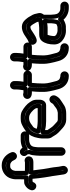

<svg xmlns="http://www.w3.org/2000/svg" viewBox="708 -1496 845 2304"><g transform="rotate(-90 1131.0 -344.5)"><path d="M219 -420 254 -418H255H334C342 -418 348 -420 356 -422C359 -421 347 -417 334 -417H256L219 -419H215C214 -419 187 -429 187 -394C187 -383 188 -369 190 -350L195 -312C202 -244 205 -237 214 -178L219 -152C228 -92 228 -65 241 -15C243 -8 242 -7 240 -5V-7L237 -27V-28C229 -70 227 -102 219 -150L214 -178C205 -220 201 -267 194 -311L190 -350C187 -380 190 -421 163 -424L139 -427H136H98C93 -427 87 -425 83 -422L73 -415C66 -410 56 -405 52 -389C51 -385 50 -385 49 -383C52 -395 57 -403 64 -409C74 -418 83 -423 88 -426C97 -431 105 -428 116 -428H136C152 -428 166 -423 176 -435C176 -435 181 -458 181 -459C179 -468 181 -514 181 -522V-584C181 -601 186 -607 189 -620C199 -659 240 -697 293 -697C300 -697 305 -696 311 -696C325 -696 338 -691 352 -682C353 -681 354 -681 355 -681C374 -671 398 -643 407 -616C404 -622 400 -632 397 -637C391 -650 382 -656 373 -666C357 -684 328 -695 306 -695H296C249 -699 201 -665 190 -623C186 -607 182 -600 182 -584V-491L183 -444C183 -426 199 -419 219 -420ZM295 -747C217 -747 156 -695 140 -633C136 -618 131 -603 131 -584V-522C131 -515 130 -493 130 -478H116C94 -478 81 -478 65 -470C37 -456 10 -430 1 -396C-6 -368 9 -342 36 -334C66 -325 89 -345 98 -371C99 -372 104 -376 106 -377H134H137C137 -369 138 -358 140 -344L144 -305V-304C151 -258 155 -212 164 -168L169 -142C177 -94 179 -61 187 -19L190 0C193 24 214 48 242 47C260 47 273 35 282 24C294 8 293 -10 289 -27C277 -75 280 -103 269 -161L264 -186C255 -244 252 -249 245 -318L240 -356C240 -360 239 -364 239 -368L254 -367H255H334C359 -367 387 -372 400 -397C422 -439 384 -482 342 -470C338 -469 335 -468 334 -468H256L232 -469V-491V-584C232 -585 232 -587 233 -589C238 -605 236 -613 251 -629C269 -648 280 -645 306 -645C314 -645 325 -642 337 -632C341 -629 344 -624 350 -619C353 -614 355 -610 358 -604C368 -578 394 -554 427 -568C447 -576 466 -602 454 -633C441 -671 410 -707 379 -725C358 -737 335 -746 311 -746C305 -746 300 -747 295 -747Z M464 -31V-298C464 -321 467 -340 469 -356L471 -372C472 -384 476 -392 480 -399C483 -405 484 -413 482 -418V-422C482 -439 479 -456 467 -470L460 -478C461 -482 477 -458 477 -458C477 -458 478 -418 515 -444C533 -457 568 -469 604 -469H656V-468H604C593 -468 584 -467 575 -465C540 -456 512 -447 494 -420C483 -404 475 -389 472 -373L469 -356C465 -334 465 -314 465 -298V-31ZM515 -31V-298C515 -311 516 -327 519 -348L522 -365C523 -370 526 -379 535 -392C543 -404 576 -418 604 -418H656C683 -418 706 -442 706 -469C706 -496 683 -519 656 -519H604C569 -519 538 -511 510 -498C509 -499 507 -501 506 -503L499 -511C490 -521 478 -528 465 -529C424 -533 391 -482 422 -446C428 -439 432 -439 432 -422V-415C428 -406 423 -392 421 -379L419 -362C417 -344 414 -321 414 -298V-31C414 -4 437 19 464 19C491 19 515 -4 515 -31Z M672 -258V-194C672 -177 680 -172 686 -163C703 -139 718 -108 739 -90C753 -78 768 -66 780 -54C798 -36 820 -24 845 -24H932H936C960 -27 979 -33 994 -42C1020 -58 1034 -70 1059 -86C1071 -94 1079 -105 1085 -119C1086 -122 1088 -123 1089 -124V-123C1089 -123 1089 -122 1088 -121C1081 -106 1070 -91 1054 -81C1013 -56 989 -23 916 -23H845C821 -23 801 -32 781 -52L779 -53C740 -86 716 -111 708 -124C700 -136 690 -156 681 -167C674 -176 671 -184 671 -194V-267C671 -285 675 -295 677 -309C682 -342 701 -389 726 -407C747 -422 756 -431 778 -443C804 -458 824 -465 830 -466C842 -468 851 -469 857 -469H876C899 -469 914 -466 923 -461C960 -442 1003 -404 1014 -384C1024 -366 1036 -355 1036 -326V-294C1036 -281 1034 -264 1020 -264H828C821 -264 815 -265 809 -265C775 -265 746 -270 720 -280C720 -280 706 -285 705 -285C687 -285 672 -273 672 -258ZM828 -214H1020C1061 -214 1087 -252 1086 -295V-326C1086 -352 1079 -376 1065 -396C1062 -400 1060 -404 1057 -409C1037 -442 991 -481 946 -505C927 -515 903 -519 876 -519H857C812 -519 794 -509 754 -487C730 -474 718 -463 696 -447C662 -421 636 -365 628 -316C626 -301 621 -286 621 -267V-194C621 -172 629 -152 643 -135C645 -133 648 -128 652 -120C676 -77 694 -63 746 -16C774 9 807 27 845 27H916C954 27 986 21 1012 6C1029 -4 1045 -14 1057 -23C1068 -31 1075 -36 1079 -38C1104 -52 1123 -77 1134 -101C1147 -132 1130 -161 1108 -170C1078 -183 1052 -164 1040 -139C1037 -133 1040 -134 1031 -128C1021 -122 1014 -117 1008 -112C983 -93 974 -81 930 -74H845C836 -74 827 -77 815 -89C790 -114 765 -130 746 -162C738 -175 729 -186 722 -198V-227C754 -218 789 -214 828 -214ZM704 -286C708 -286 713 -285 720 -281C733 -275 747 -271 762 -270C785 -268 804 -265 828 -265H1010C1025 -265 1035 -279 1035 -290V-326C1035 -339 1032 -353 1025 -364C1015 -380 1010 -389 997 -403C958 -444 919 -468 876 -468H857C820 -468 784 -451 749 -422C746 -420 740 -415 732 -409C706 -391 687 -347 680 -317C679 -314 671 -286 704 -286ZM736 -329C740 -338 747 -348 751 -359C754 -367 776 -380 781 -384C810 -408 836 -418 857 -418H876C898 -418 927 -404 961 -368C967 -362 970 -358 971 -356C975 -349 985 -340 985 -326V-315H828C805 -315 788 -318 766 -320C753 -321 746 -325 736 -329Z M1259 -597H1260V-596V-567C1260 -542 1255 -508 1247 -466C1246 -459 1244 -436 1272 -436H1384H1385C1384 -436 1384 -435 1384 -435H1265C1252 -435 1241 -425 1240 -413C1234 -355 1231 -306 1231 -265V-235C1231 -222 1232 -208 1234 -194C1231 -212 1230 -226 1230 -235V-265C1230 -284 1231 -306 1232 -332L1238 -408C1239 -419 1233 -435 1213 -435H1170C1151 -435 1145 -440 1145 -440H1146C1155 -437 1162 -436 1170 -436H1221C1233 -436 1244 -446 1246 -457C1255 -513 1259 -548 1259 -567V-596ZM1376 7V8H1375H1368C1357 8 1343 5 1324 -2C1292 -14 1270 -44 1261 -78C1249 -125 1247 -124 1237 -176C1239 -168 1241 -161 1243 -153C1256 -102 1258 -83 1275 -48C1290 -16 1325 7 1368 7H1375ZM1259 -647C1231 -647 1209 -624 1209 -596V-567C1209 -556 1207 -530 1200 -486H1170C1168 -486 1166 -487 1162 -488C1149 -492 1135 -490 1124 -485C1103 -475 1086 -446 1101 -417C1114 -392 1143 -385 1170 -385H1186L1182 -336C1180 -308 1180 -285 1180 -265V-235C1180 -218 1183 -196 1188 -169C1198 -116 1201 -114 1213 -66C1230 2 1285 58 1368 58H1375C1403 58 1426 35 1426 7C1426 -21 1403 -43 1375 -43H1368C1368 -43 1364 -44 1358 -45C1326 -51 1322 -64 1312 -85C1312 -85 1310 -93 1307 -104C1300 -131 1281 -194 1281 -235V-265C1281 -298 1283 -337 1288 -385H1384C1412 -385 1435 -409 1435 -436C1435 -463 1412 -486 1384 -486H1302C1307 -517 1310 -544 1310 -567V-596C1310 -624 1287 -647 1259 -647Z M1596 -597H1597V-596V-567C1597 -542 1592 -508 1584 -466C1583 -459 1581 -436 1609 -436H1721H1722C1721 -436 1721 -435 1721 -435H1602C1589 -435 1578 -425 1577 -413C1571 -355 1568 -306 1568 -265V-235C1568 -222 1569 -208 1571 -194C1568 -212 1567 -226 1567 -235V-265C1567 -284 1568 -306 1569 -332L1575 -408C1576 -419 1570 -435 1550 -435H1507C1488 -435 1482 -440 1482 -440H1483C1492 -437 1499 -436 1507 -436H1558C1570 -436 1581 -446 1583 -457C1592 -513 1596 -548 1596 -567V-596ZM1713 7V8H1712H1705C1694 8 1680 5 1661 -2C1629 -14 1607 -44 1598 -78C1586 -125 1584 -124 1574 -176C1576 -168 1578 -161 1580 -153C1593 -102 1595 -83 1612 -48C1627 -16 1662 7 1705 7H1712ZM1596 -647C1568 -647 1546 -624 1546 -596V-567C1546 -556 1544 -530 1537 -486H1507C1505 -486 1503 -487 1499 -488C1486 -492 1472 -490 1461 -485C1440 -475 1423 -446 1438 -417C1451 -392 1480 -385 1507 -385H1523L1519 -336C1517 -308 1517 -285 1517 -265V-235C1517 -218 1520 -196 1525 -169C1535 -116 1538 -114 1550 -66C1567 2 1622 58 1705 58H1712C1740 58 1763 35 1763 7C1763 -21 1740 -43 1712 -43H1705C1705 -43 1701 -44 1695 -45C1663 -51 1659 -64 1649 -85C1649 -85 1647 -93 1644 -104C1637 -131 1618 -194 1618 -235V-265C1618 -298 1620 -337 1625 -385H1721C1749 -385 1772 -409 1772 -436C1772 -463 1749 -486 1721 -486H1639C1644 -517 1647 -544 1647 -567V-596C1647 -624 1624 -647 1596 -647Z M2053 -181 2055 -215V-216V-231C2055 -241 2049 -259 2027 -256C2006 -253 2006 -250 1975 -248L1950 -246H1886C1869 -246 1861 -247 1852 -245C1815 -238 1808 -195 1803 -158C1802 -146 1800 -136 1800 -124V-110C1800 -108 1801 -106 1801 -104C1807 -80 1822 -61 1843 -48C1866 -34 1893 -27 1914 -27L1960 -28C1976 -28 1993 -34 2009 -43C2021 -50 2038 -56 2042 -78C2042 -80 2044 -88 2047 -100C2051 -115 2053 -131 2053 -148ZM2003 -183V-182V-148C2003 -127 1997 -107 1994 -92C1987 -87 1967 -78 1960 -78L1914 -77C1904 -77 1889 -80 1868 -91C1858 -97 1853 -104 1850 -113V-124C1850 -146 1860 -189 1864 -196H1886H1951H1953L1979 -198C1989 -199 1996 -200 2004 -201ZM2019 -418C2007 -433 1989 -453 1965 -453C1944 -453 1920 -448 1902 -437C1878 -422 1878 -423 1845 -401C1826 -388 1812 -380 1804 -378C1799 -377 1796 -377 1795 -377C1797 -378 1799 -378 1802 -379C1820 -384 1838 -395 1863 -413C1898 -438 1936 -462 1975 -453C1989 -450 2003 -440 2019 -418ZM2213 7V8C2213 9 2212 8 2211 8H2184C2152 8 2126 -1 2104 -19C2087 -33 2086 -37 2081 -45C2105 -11 2143 7 2185 7ZM2074 -56C2073 -58 2055 -87 2033 -59C2028 -53 2018 -44 2001 -37C1983 -29 1970 -27 1967 -27H1940C1932 -27 1923 -26 1912 -26C1862 -26 1799 -61 1799 -117C1799 -163 1809 -205 1831 -233C1837 -241 1847 -247 1869 -247H1950H1952L1989 -250C2020 -253 2075 -254 2075 -295C2075 -305 2072 -312 2070 -324C2068 -338 2062 -352 2053 -365C2041 -383 2035 -397 2023 -413C2037 -396 2039 -387 2049 -372C2063 -351 2070 -334 2071 -320C2072 -314 2079 -292 2074 -283C2066 -269 2056 -267 2056 -251V-153C2056 -123 2062 -80 2074 -56ZM2047 -5C2077 31 2128 58 2184 58H2211C2239 58 2263 36 2263 7C2263 -20 2240 -43 2213 -43H2185C2157 -43 2138 -52 2122 -73C2110 -88 2106 -132 2106 -153V-241C2118 -256 2131 -280 2125 -305C2117 -342 2114 -365 2091 -399C2089 -403 2085 -408 2082 -415C2077 -426 2069 -435 2060 -447C2039 -474 2016 -495 1986 -502C1927 -515 1875 -484 1833 -454C1810 -438 1794 -429 1789 -428C1774 -424 1759 -417 1751 -401C1736 -372 1753 -343 1773 -332C1789 -324 1805 -326 1819 -331C1835 -336 1852 -345 1873 -359C1907 -382 1902 -379 1927 -394C1938 -400 1950 -403 1963 -403C1986 -388 1996 -360 2011 -337C2020 -323 2019 -320 2022 -306C2015 -304 2001 -302 1985 -300L1949 -297H1869C1838 -297 1809 -288 1791 -265C1761 -227 1749 -178 1749 -117C1749 -61 1781 -26 1817 -4C1847 15 1882 24 1912 24C1923 24 1930 24 1941 23H1967C1991 23 2027 7 2047 -5Z"/></g></svg>

Font: AppleStorm
Style: CBo
Weight: 400
Foundry: Cannot Into Space Fonts
Version: Version 1.01